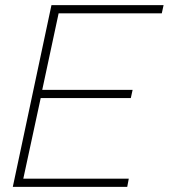

<svg xmlns="http://www.w3.org/2000/svg" viewBox="-20 -730 659 750"><path d="M181 -710H619L612 -678H209L145 -379H498L491 -347H139L71 -32H483L477 0H30Z"/></svg>

Font: Raleway Thin ExtraLight
Style: Italic
Weight: 250
Italic angle: -12°
Version: Version 4.026